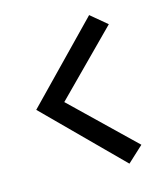

<svg xmlns="http://www.w3.org/2000/svg" viewBox="-96 -671 677 772"><g transform="rotate(-15 242.0 -284.5)"><path d="M346 -594 413 -538 159 -282 414 -36 348 25 42 -281Z"/></g></svg>

Font: Yaldevi ExtraLight Medium
Style: Regular
Weight: 500
Version: Version 1.100